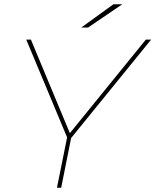

<svg xmlns="http://www.w3.org/2000/svg" viewBox="-20 -887 734 907"><path d="M249 0 297 -238 104 -700H126L310 -258L669 -700H694L316 -235L269 0ZM364 -757 516 -867H558L396 -757Z"/></svg>

Font: Montserrat Thin
Style: Italic
Weight: 100
Italic angle: -11.3°
Designer: Julieta Ulanovsky
Foundry: Julieta Ulanovsky
Version: Version 9.000; ttfautohint (v1.8.4.7-5d5b)